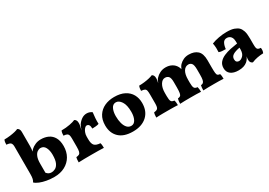

<svg xmlns="http://www.w3.org/2000/svg" viewBox="9 -1512 3245 2316"><g transform="rotate(-30 1631.5 -354.0)"><path d="M308 9Q254 9 203 0Q152 -9 111.5 -25.5Q71 -42 50 -63Q62 -78 67.5 -102.5Q73 -127 73 -167V-548Q73 -583 59 -599Q45 -615 -1 -618Q-1 -635 1 -652.5Q3 -670 11 -684Q51 -684 90.5 -689Q130 -694 160.5 -701.5Q191 -709 206 -717Q220 -711 229 -697Q238 -683 238 -659V-464Q238 -437 236 -421Q234 -405 231 -388Q244 -407 259 -419Q276 -435 311 -451Q346 -467 389 -467Q447 -467 492.5 -445.5Q538 -424 564 -378Q590 -332 590 -260Q590 -180 555 -119.5Q520 -59 456.5 -25Q393 9 308 9ZM238 -216V-90Q252 -73 268 -64.5Q284 -56 307 -56Q331 -56 358 -69.5Q385 -83 403.5 -121.5Q422 -160 422 -235Q422 -295 400.5 -336.5Q379 -378 335 -378Q312 -378 289.5 -362.5Q267 -347 252.5 -311.5Q238 -276 238 -216Z M887 -184Q887 -120 909.5 -95Q932 -70 991 -66Q996 -52 997.5 -33Q999 -14 999 3Q971 1 924 0.5Q877 0 832 0Q783 0 731 0.5Q679 1 648 3Q648 -43 655 -66Q682 -68 696.5 -76.5Q711 -85 716.5 -107Q722 -129 722 -172V-284Q722 -314 717.5 -331.5Q713 -349 698 -357.5Q683 -366 650 -368Q650 -385 652.5 -402.5Q655 -420 662 -434Q725 -434 778.5 -444.5Q832 -455 856 -467Q870 -461 878.5 -447Q887 -433 887 -408Q887 -389 882.5 -367Q878 -345 870 -313Q877 -332 884 -351Q891 -370 897 -380Q919 -414 952 -437.5Q985 -461 1025 -461Q1064 -461 1097 -437Q1092 -405 1089 -359.5Q1086 -314 1088 -280Q1071 -273 1043 -270.5Q1015 -268 995 -268Q994 -304 983.5 -319.5Q973 -335 953 -335Q939 -335 923.5 -318.5Q908 -302 897.5 -275Q887 -248 887 -218Z M1404 9Q1278 9 1212.5 -53.5Q1147 -116 1147 -222Q1147 -303 1182 -357.5Q1217 -412 1276.5 -439.5Q1336 -467 1411 -467Q1497 -467 1554.5 -437Q1612 -407 1641 -355Q1670 -303 1670 -235Q1670 -121 1598.5 -56Q1527 9 1404 9ZM1420 -61Q1460 -61 1481.5 -103Q1503 -145 1503 -207Q1503 -304 1470.5 -352.5Q1438 -401 1397 -401Q1355 -401 1334.5 -359Q1314 -317 1314 -256Q1314 -200 1326 -156Q1338 -112 1361.5 -86.5Q1385 -61 1420 -61Z M1729 3Q1729 -16 1731 -33.5Q1733 -51 1738 -65Q1778 -68 1790.5 -85.5Q1803 -103 1803 -153V-273Q1803 -309 1799 -329Q1795 -349 1779.5 -357.5Q1764 -366 1731 -368Q1731 -385 1733.5 -401.5Q1736 -418 1743 -434Q1778 -434 1815.5 -438.5Q1853 -443 1885 -450.5Q1917 -458 1936 -467Q1948 -463 1957 -449Q1966 -435 1966 -409Q1966 -396 1964 -382Q1962 -368 1956 -345Q1967 -371 1974.5 -384.5Q1982 -398 1990 -405Q2012 -430 2047.5 -448Q2083 -466 2127 -466Q2175 -466 2212.5 -445.5Q2250 -425 2270 -387Q2280 -369 2283 -351Q2299 -389 2318 -407Q2339 -429 2371.5 -444.5Q2404 -460 2445 -460Q2523 -460 2566.5 -420Q2610 -380 2610 -287V-189Q2610 -135 2613 -109.5Q2616 -84 2626.5 -76Q2637 -68 2658 -66Q2663 -51 2664.5 -33.5Q2666 -16 2666 3Q2640 1 2605.5 0.5Q2571 0 2534 0Q2498 0 2454 0.5Q2410 1 2384 3Q2384 -38 2391 -66Q2411 -67 2422.5 -76.5Q2434 -86 2439.5 -110Q2445 -134 2445 -181V-254Q2445 -316 2428 -337.5Q2411 -359 2383 -359Q2340 -359 2314.5 -318Q2289 -277 2289 -201V-158Q2289 -106 2300 -87Q2311 -68 2344 -66Q2348 -53 2350 -34.5Q2352 -16 2352 3Q2329 1 2288.5 0.5Q2248 0 2209 0Q2169 0 2128.5 0.5Q2088 1 2061 3Q2061 -16 2063.5 -34.5Q2066 -53 2070 -66Q2092 -68 2104 -76.5Q2116 -85 2121 -110.5Q2126 -136 2126 -189V-263Q2126 -318 2109 -339.5Q2092 -361 2058 -361Q2020 -361 1993.5 -317Q1967 -273 1967 -203V-158Q1967 -104 1978 -86Q1989 -68 2021 -66Q2026 -52 2028 -34Q2030 -16 2030 3Q2014 2 1986.5 1Q1959 0 1929.5 0Q1900 0 1877 0Q1853 0 1824.5 0Q1796 0 1770 1Q1744 2 1729 3Z M3071 9Q3052 2 3044 -12Q3036 -26 3036 -49Q3036 -68 3042 -92Q3024 -52 2996 -29Q2952 7 2876 7Q2807 7 2768 -22.5Q2729 -52 2729 -107Q2729 -155 2756 -186.5Q2783 -218 2826.5 -237Q2870 -256 2921 -266.5Q2972 -277 3020 -284Q3020 -320 3016 -343Q3012 -366 2998 -381Q2986 -394 2972 -399Q2958 -404 2944 -404Q2906 -404 2889 -371Q2872 -338 2868 -293Q2839 -293 2816 -295Q2793 -297 2774 -305Q2776 -332 2775 -363Q2774 -394 2767 -429Q2810 -447 2868 -457.5Q2926 -468 2979 -468Q3045 -468 3083 -453.5Q3121 -439 3140 -420Q3160 -400 3172.5 -363.5Q3185 -327 3185 -256V-179Q3185 -144 3189 -126.5Q3193 -109 3205.5 -102.5Q3218 -96 3242 -95Q3245 -76 3243 -58Q3241 -40 3233 -24Q3192 -23 3150 -15Q3108 -7 3071 9ZM2935 -88Q2964 -88 2992 -116.5Q3020 -145 3020 -203V-226Q2956 -214 2924 -194Q2892 -174 2892 -137Q2892 -111 2904.5 -99.5Q2917 -88 2935 -88Z"/></g></svg>

Font: Vollkorn ExtraBold
Style: Regular
Weight: 800
Designer: Friedrich Althausen
Foundry: Friedrich Althausen
Version: Version 5.000; ttfautohint (v1.8.3)